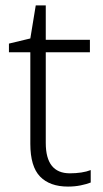

<svg xmlns="http://www.w3.org/2000/svg" viewBox="-20 -679 380 709"><path d="M238 -39Q260 -39 280 -42Q300 -45 315 -51V-5Q300 1 278 5.5Q256 10 231 10Q164 10 128 -27Q92 -64 92 -148V-486H13V-518L92 -537L112 -659H149V-532H312V-486H149V-151Q149 -39 238 -39Z"/></svg>

Font: Noto Sans Lao UI Light
Style: Regular
Weight: 300
Designer: Monotype Design Team
Foundry: Monotype Imaging Inc.
Version: Version 2.000; ttfautohint (v1.8.4.7-5d5b)